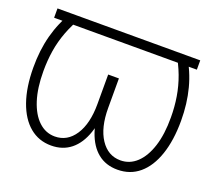

<svg xmlns="http://www.w3.org/2000/svg" viewBox="-100 -675 902 814"><g transform="rotate(20 351.5 -268.0)"><path d="M673.3 -545.9V-503.9H29.3V-545.9ZM90.3 -545.9H138.7Q111.3 -501 94.7 -457Q78.1 -413.1 71 -368.4Q64 -323.7 64 -275.9Q64 -200.2 81.5 -145.5Q99.1 -90.8 130.6 -61.3Q162.1 -31.7 203.6 -31.7Q259.8 -31.7 293.5 -83Q327.1 -134.3 327.1 -222.7V-356H364.7V-241.7Q365.2 -161.1 346.2 -105Q327.1 -48.8 290.5 -19.5Q253.9 9.8 202.1 9.8Q146 9.8 105 -24.4Q64 -58.6 41.5 -122.6Q19 -186.5 18.6 -274.9Q18.1 -353.5 36.1 -421.1Q54.2 -488.8 90.3 -545.9ZM564.5 -545.9H613.3Q649.4 -488.8 667 -421.6Q684.6 -354.5 684.6 -277.3Q684.6 -189 662.6 -124.3Q640.6 -59.6 599.6 -24.9Q558.6 9.8 501 9.8Q448.7 9.8 412.4 -19.5Q376 -48.8 356.9 -105Q337.9 -161.1 337.9 -241.7V-356H375.5V-222.7Q375.5 -134.3 409.4 -83Q443.4 -31.7 499.5 -31.7Q541.5 -31.7 573 -61.3Q604.5 -90.8 622.1 -145.5Q639.6 -200.2 639.2 -275.9Q639.2 -323.7 631.8 -368.4Q624.5 -413.1 608.2 -457Q591.8 -501 564.5 -545.9Z"/></g></svg>

Font: Inter 24pt ExtraLight
Style: Regular
Weight: 250
Designer: Rasmus Andersson
Foundry: rsms
Version: Version 4.001;git-66647c0bb